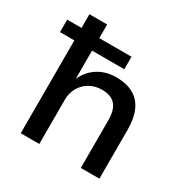

<svg xmlns="http://www.w3.org/2000/svg" viewBox="-161 -845 961 985"><g transform="rotate(30 319.5 -352.5)"><path d="M91 0V-550H6V-624H91V-705H196V-624H387V-550H196V-383Q219 -435 265.5 -464.5Q312 -494 372 -494Q464 -494 510.5 -443Q557 -392 557 -289V0H447V-283Q447 -321 436.5 -347.5Q426 -374 403 -388Q380 -402 342 -402Q301 -402 269 -383.5Q237 -365 219 -333.5Q201 -302 201 -263V0Z"/></g></svg>

Font: Nunito Sans 8pt SemiBold
Style: Regular
Weight: 600
Version: Version 3.101;gftools[0.9.27]